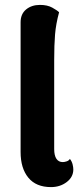

<svg xmlns="http://www.w3.org/2000/svg" viewBox="-20 -753 333 783"><path d="M188 10Q127 10 95.5 -28.5Q64 -67 64 -133V-662Q64 -696 86.5 -714.5Q109 -733 143 -733Q173 -733 193 -722Q213 -711 221 -703Q208 -655 204.5 -612.5Q201 -570 201 -508V-145Q201 -119 210 -105.5Q219 -92 236 -92Q243 -92 252 -95Q261 -98 265 -105Q273 -95 276 -83Q279 -71 279 -62Q279 -31 252 -10.5Q225 10 188 10Z"/></svg>

Font: Arima Thin
Style: Regular
Weight: 100
Designer: Joana Correia and Natanael Gama
Foundry: NDISCOVER
Version: Version 1.101;gftools[0.9.23]